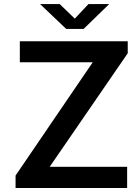

<svg xmlns="http://www.w3.org/2000/svg" viewBox="-20 -948 708 968"><path d="M58.5 -63 447.5 -634H80V-740H624V-679.5L230.5 -107H621V0H58.5ZM182 -927.5H281L357 -854L426 -927.5H530.5L401.5 -802H314Z"/></svg>

Font: 1883 Sans SemiBold
Style: Regular
Weight: 600
Designer: 1883 Sans project is a fork of Public Sans.
Version: Version 1.009